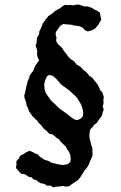

<svg xmlns="http://www.w3.org/2000/svg" viewBox="-20 -757 520 825"><path d="M259 -736 271 -735 283 -736 295 -734 307 -737H320L344 -729L356 -730L366 -726L376 -723L385 -716L396 -712L409 -703L412 -688L415 -672L408 -660L401 -649L389 -635L373 -626L357 -622L344 -628L334 -639L319 -645L302 -647L285 -651L269 -652L251 -654L238 -645L220 -619L219 -607L223 -596L221 -583L226 -571L234 -563L242 -556L249 -548L255 -537L264 -527L273 -514L284 -503L298 -494L309 -480L325 -471L338 -457L352 -446L363 -432L378 -421L400 -393L406 -381L410 -370L419 -361L423 -350L426 -339L424 -327L425 -313L421 -299L426 -286L421 -275L419 -262L403 -240L396 -229L385 -221L377 -210L368 -201L365 -189L364 -176L365 -161L369 -148L372 -134L377 -120V-106L378 -91L373 -77L367 -64L361 -49L353 -36L343 -24L334 -10L325 5L314 18L301 26L289 34L278 43L263 45L250 42L236 44L222 45L208 48L196 40L182 41L170 33L157 31L146 25L136 17L124 14L116 5L102 2L88 -8L70 -11L58 -24L48 -36L51 -50L50 -64L60 -75L67 -88L81 -95L93 -103L107 -109L120 -104L130 -98L142 -94L150 -85L160 -78L172 -70L187 -66L201 -58L218 -54L234 -50L251 -48L269 -51L281 -59L284 -73L282 -90L277 -104L269 -115L262 -128L252 -137L242 -147L233 -159L222 -165L214 -173L205 -180L192 -182L181 -194L167 -205L158 -218L147 -228L139 -239L129 -248L119 -258L112 -269L104 -280L100 -293L94 -305L92 -318L87 -331L84 -345L88 -360L91 -375L95 -392L99 -408L105 -421L108 -433L115 -443L123 -453L127 -465L133 -476L140 -487L148 -497L142 -510L139 -524L140 -537L137 -550L133 -561L137 -573L138 -586L140 -598L148 -609L149 -622L155 -634L160 -645L164 -657L172 -667L179 -677L188 -688L203 -698L216 -709L227 -716L239 -722L248 -730ZM191 -435 182 -429 177 -419 173 -408 170 -395 171 -378 175 -361 182 -349 189 -340 195 -331 202 -322 210 -315 219 -307 236 -290 249 -281 263 -271 276 -261 290 -250 304 -242H316L328 -248L336 -258L338 -271L336 -284L333 -295L329 -306L324 -316L318 -325L313 -334L306 -342L299 -349L291 -356L283 -364L275 -370L266 -377L258 -383L249 -389L240 -397L230 -409L219 -421L205 -432Z"/></svg>

Font: Tagesschrift
Style: Regular
Weight: 400
Designer: Yanone
Version: Version 2.000; ttfautohint (v1.8.4.7-5d5b)